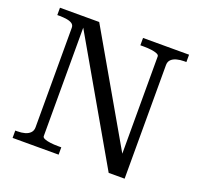

<svg xmlns="http://www.w3.org/2000/svg" viewBox="-124 -847 1024 984"><g transform="rotate(20 388.5 -355.0)"><path d="M41 0V-40H52Q75 -40 93 -45Q111 -50 122 -61.5Q133 -73 133 -91V-634Q133 -649 122 -656.5Q111 -664 92.5 -667Q74 -670 52 -670H41V-710H255L611 -92L597 -88V-647Q597 -655 585 -660Q573 -665 554 -667.5Q535 -670 513 -670H494V-710H745V-670H733Q711 -670 692.5 -665Q674 -660 663 -649Q652 -638 652 -619V0H565L174 -679L188 -683V-63Q188 -55 200.5 -50Q213 -45 232.5 -42.5Q252 -40 273 -40H292V0Z"/></g></svg>

Font: Roboto Serif 72pt
Style: Regular
Weight: 400
Designer: Greg Gazdowicz
Foundry: Commercial Type
Version: Version 1.008